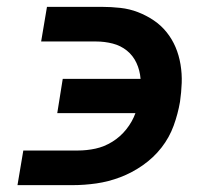

<svg xmlns="http://www.w3.org/2000/svg" viewBox="-20 -540 640 560"><path d="M31 0 48 -101H207Q233 -101 258.5 -106.5Q284 -112 307.5 -126.5Q331 -141 348.5 -163Q366 -185 375 -210H147L163 -310H390Q388 -335 378 -356.5Q368 -378 350 -392.5Q332 -407 308.5 -413Q285 -419 260 -419H100L117 -520H277Q304 -520 331 -517Q358 -514 382.5 -504.5Q407 -495 428.5 -480.5Q450 -466 466 -446Q482 -426 492 -402.5Q502 -379 506.5 -352Q511 -325 510 -298Q509 -271 505 -243Q499 -208 486.5 -173.5Q474 -139 451 -109.5Q428 -80 396.5 -58Q365 -36 330.5 -23Q296 -10 261 -5Q226 0 191 0Z"/></svg>

Font: Iosevka Etoile Oblique
Style: Bold
Weight: 700
Italic angle: -9°
Designer: Belleve Invis
Foundry: Belleve Invis
Version: Version 15.5.2; ttfautohint (v1.8.4)